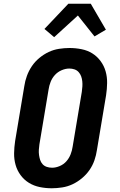

<svg xmlns="http://www.w3.org/2000/svg" viewBox="-20 -1000 640 1028"><path d="M257 8Q224 8 192.5 1.5Q161 -5 135 -21Q109 -37 90.5 -62Q72 -87 63.5 -117Q55 -147 55.5 -179.5Q56 -212 61 -245L110 -538Q114 -566 124 -593.5Q134 -621 150.5 -645.5Q167 -670 190.5 -689.5Q214 -709 240.5 -721.5Q267 -734 296 -738.5Q325 -743 352 -743Q385 -743 417 -736.5Q449 -730 474.5 -714Q500 -698 518.5 -673Q537 -648 545.5 -618Q554 -588 553.5 -555.5Q553 -523 548 -490L499 -197Q495 -169 485.5 -141.5Q476 -114 459 -89.5Q442 -65 418.5 -45.5Q395 -26 368.5 -13.5Q342 -1 313 3.5Q284 8 257 8ZM259 -102Q279 -102 300 -111Q321 -120 335.5 -136.5Q350 -153 358 -173.5Q366 -194 369 -215L418 -508Q420 -522 421 -536.5Q422 -551 420.5 -565Q419 -579 414.5 -591.5Q410 -604 401 -614Q392 -624 379 -628.5Q366 -633 351 -633Q331 -633 310 -624Q289 -615 274 -598.5Q259 -582 251 -561.5Q243 -541 240 -520L191 -227Q189 -213 188 -198.5Q187 -184 189 -170Q191 -156 195 -143.5Q199 -131 208 -121Q217 -111 230.5 -106.5Q244 -102 259 -102ZM270 -801 218 -845 346 -980H466L547 -841L486 -805L397 -917Z"/></svg>

Font: Iosevka Etoile Extrabold
Style: Italic
Weight: 800
Italic angle: -9°
Designer: Belleve Invis
Foundry: Belleve Invis
Version: Version 22.1.2; ttfautohint (v1.8.4)